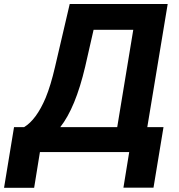

<svg xmlns="http://www.w3.org/2000/svg" viewBox="-70 -747 878 943"><path d="M97.7 175.4H-50.1L-1.1 -122.5H48.3Q108.7 -159.1 154.1 -266.3Q179 -326.3 200.6 -419.7L272.4 -727.3H753.6L653.4 -122.5H733L683.9 174.7H536.2L564.6 0H126.1ZM505.7 -122.5 584.5 -600.5H389.6L348.4 -419.7Q300.8 -217.3 225.9 -122.5Z"/></svg>

Font: Linik Sans
Style: Bold Italic
Weight: 700
Italic angle: 9°
Designer: Fonts by Rasmus Andersson / Changes by Cristiano Sobral with parts from Marc Monis
Foundry: rsms
Version: Version 3.020; ttfautohint (v1.6)